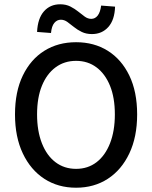

<svg xmlns="http://www.w3.org/2000/svg" viewBox="-20 -864 709 896"><path d="M335 12Q251 12 187 -29.5Q123 -71 86.5 -148Q50 -225 50 -330Q50 -436 86.5 -511.5Q123 -587 187 -627Q251 -667 335 -667Q419 -667 483 -627Q547 -587 583.5 -511.5Q620 -436 620 -330Q620 -225 583.5 -148Q547 -71 483 -29.5Q419 12 335 12ZM335 -76Q390 -76 430.5 -107Q471 -138 493.5 -195.5Q516 -253 516 -330Q516 -408 493.5 -463.5Q471 -519 430.5 -549.5Q390 -580 335 -580Q280 -580 239 -549.5Q198 -519 175.5 -463.5Q153 -408 153 -330Q153 -253 175.5 -195.5Q198 -138 239 -107Q280 -76 335 -76ZM409 -705Q382 -705 361.5 -715Q341 -725 325 -738Q309 -751 294.5 -761.5Q280 -772 264 -772Q246 -772 233.5 -757Q221 -742 218 -710L153 -715Q156 -778 185 -811Q214 -844 261 -844Q288 -844 308.5 -833.5Q329 -823 345 -810Q361 -797 375.5 -786.5Q390 -776 406 -776Q424 -776 436 -791.5Q448 -807 452 -838L517 -833Q515 -771 485.5 -738Q456 -705 409 -705Z"/></svg>

Font: Source Sans 3 ExtraLight Medium
Style: Regular
Weight: 500
Version: Version 3.052;hotconv 1.1.0;makeotfexe 2.6.0